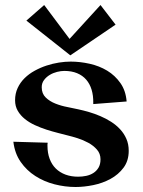

<svg xmlns="http://www.w3.org/2000/svg" viewBox="-20 -729 568 764"><path d="M280.8 15.1Q238.8 15.1 197 4.4Q155.3 -6.3 120.6 -28.6Q85.9 -50.8 62.3 -84.7Q38.6 -118.7 33.2 -165L169.9 -161.1Q168.9 -158.2 168.9 -155Q168.9 -151.9 168.9 -148.9Q168.9 -120.1 177.5 -97.2Q186 -74.2 202.1 -58.3Q218.3 -42.5 240.7 -34.2Q263.2 -25.9 291 -25.9Q307.6 -25.9 323.5 -29.3Q339.4 -32.7 351.8 -40.8Q364.3 -48.8 372.1 -62Q379.9 -75.2 379.9 -95.2Q379.9 -117.7 365.7 -133.8Q351.6 -149.9 331.3 -160.9Q311 -171.9 288.8 -179Q266.6 -186 250 -189.9Q232.9 -194.3 210.7 -200Q188.5 -205.6 165 -213.1Q141.6 -220.7 119.1 -231Q96.7 -241.2 79.1 -255.4Q61.5 -269.5 50.8 -287.8Q40 -306.2 40 -330.1Q40 -356.9 50.3 -378.9Q60.5 -400.9 77.9 -418Q95.2 -435.1 117.9 -447.5Q140.6 -460 165 -468Q189.5 -476.1 214.4 -480Q239.3 -483.9 261.2 -483.9Q298.3 -483.9 336.7 -475.3Q375 -466.8 406.5 -447.8Q438 -428.7 459.2 -398.4Q480.5 -368.2 483.9 -325.2L351.1 -314.9V-319.8Q351.6 -348.6 344.5 -372.1Q337.4 -395.5 323 -412.1Q308.6 -428.7 286.9 -437.7Q265.1 -446.8 235.8 -446.8Q222.7 -446.8 207 -442.9Q191.4 -439 178 -430.9Q164.6 -422.9 155.3 -410.6Q146 -398.4 146 -381.8Q146 -356.4 161.9 -341.1Q177.7 -325.7 200.7 -316.7Q223.6 -307.6 248.5 -303Q273.4 -298.3 292 -293.9Q312 -289.6 334.7 -283Q357.4 -276.4 379.6 -266.8Q401.9 -257.3 422.1 -244.4Q442.4 -231.4 458 -214.6Q473.6 -197.8 482.9 -176.5Q492.2 -155.3 492.2 -128.9Q492.2 -89.4 471.7 -61.8Q451.2 -34.2 419.7 -17.1Q388.2 0 351.1 7.6Q314 15.1 280.8 15.1ZM439.9 -630.9 259.8 -508.8 85 -647 155.8 -709 256.8 -574.2 379.9 -709Z"/></svg>

Font: Original Surfer
Style: Regular
Weight: 400
Designer: Astigmatic (AOETI)
Foundry: Astigmatic (AOETI)
Version: Version 1.001